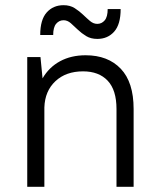

<svg xmlns="http://www.w3.org/2000/svg" viewBox="-20 -720 615 740"><path d="M85 -500H136L144 -418Q169 -461 211.5 -484Q254 -507 310 -507Q396 -507 445.5 -455Q495 -403 495 -300V0H429V-300Q429 -373 395 -409Q361 -445 300 -445Q234 -445 193.5 -407Q153 -369 151 -306V0H85ZM355 -570Q330 -570 312 -581Q294 -592 280 -605.5Q266 -619 253 -630.5Q240 -642 225 -642Q208 -642 196.5 -628.5Q185 -615 185 -585H135Q135 -644 160 -672Q185 -700 225 -700Q250 -700 268 -688.5Q286 -677 300 -663.5Q314 -650 327 -639Q340 -628 355 -628Q372 -628 383.5 -641.5Q395 -655 395 -685H445Q445 -626 420 -598Q395 -570 355 -570Z"/></svg>

Font: PT Root UI Web
Style: Regular
Weight: 400
Designer: Vitaly Kuzmin
Foundry: ParaType Ltd.
Version: Version 1.000W